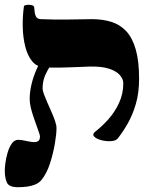

<svg xmlns="http://www.w3.org/2000/svg" viewBox="-56 -672 626 802"><path d="M437 -95Q429 -84 408.5 -82.5Q388 -81 367 -86.5Q346 -92 337 -102Q328 -112 344 -124Q370 -144 396.5 -173.5Q423 -203 441 -241.5Q459 -280 459 -324Q459 -342 444.5 -358.5Q430 -375 399.5 -385Q369 -395 320 -394Q289 -393 256.5 -391.5Q224 -390 191.5 -389.5Q159 -389 128 -391Q97 -393 78 -416.5Q59 -440 49.5 -477.5Q40 -515 39 -559Q38 -603 44 -646Q45 -650 55.5 -651.5Q66 -653 76.5 -650.5Q87 -648 87 -640Q88 -618 93 -605.5Q98 -593 114 -592Q140 -591 167 -590.5Q194 -590 231.5 -590.5Q269 -591 328 -592Q373 -592 409.5 -580.5Q446 -569 471.5 -541.5Q497 -514 511 -465.5Q525 -417 525 -343Q525 -284 511.5 -238Q498 -192 478 -157Q458 -122 437 -95ZM19 110Q-18 110 -27 91Q-36 72 -36 40Q-36 30 -33.5 9.5Q-31 -11 -24.5 -33.5Q-18 -56 -7 -72Q4 -88 20 -88Q32 -88 47.5 -84.5Q63 -81 77.5 -79Q92 -77 101.5 -81.5Q111 -86 111 -102Q111 -107 106.5 -119.5Q102 -132 96 -149Q90 -166 83.5 -185Q77 -204 72.5 -223Q68 -242 68 -259Q68 -284 74 -312.5Q80 -341 91.5 -370Q103 -399 119 -423L171 -424Q154 -398 143 -378.5Q132 -359 127 -341Q122 -323 122 -303Q122 -293 128 -277Q134 -261 142.5 -242Q151 -223 159.5 -203.5Q168 -184 174 -166.5Q180 -149 180 -137Q180 -112 173 -71Q166 -30 152.5 11.5Q139 53 117 80Q107 92 91.5 98.5Q76 105 57.5 107.5Q39 110 19 110Z"/></svg>

Font: Noto Rashi Hebrew Black
Style: Regular
Weight: 900
Version: Version 1.006